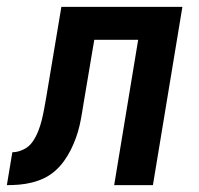

<svg xmlns="http://www.w3.org/2000/svg" viewBox="-61 -540 581 560"><path d="M-41 0 -25 -96Q-9 -96 7.5 -104Q24 -112 34 -126.5Q44 -141 50.5 -157.5Q57 -174 61 -190.5Q65 -207 68 -223.5Q71 -240 74 -257L118 -520H471L385 0H272L342 -424H214L184 -246Q181 -228 178 -209.5Q175 -191 171 -173.5Q167 -156 160.5 -138Q154 -120 145.5 -103Q137 -86 125.5 -70Q114 -54 99 -41Q84 -28 67 -20Q50 -12 31.5 -7.5Q13 -3 -5 -1.5Q-23 0 -41 0Z"/></svg>

Font: Iosevka Term Curly Oblique
Style: Bold
Weight: 700
Italic angle: -9°
Designer: Belleve Invis
Foundry: Belleve Invis
Version: Version 32.3.0